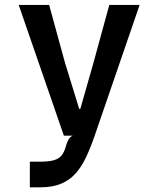

<svg xmlns="http://www.w3.org/2000/svg" viewBox="-20 -566 640 801"><path d="M104.5 215.5V108.5H147Q185 108.5 206 102Q227 95.5 237.2 82.2Q247.5 69 253 50Q258.5 29.5 265 17.5Q271.5 5.5 283 0H246.5L58 -545.5H185L251.5 -303L310.5 -111.5H315L369.5 -302.5L436 -545.5H562.5L375 0Q358 49.5 339.2 89.5Q320.5 129.5 295.5 157.5Q270.5 185.5 234.8 200.5Q199 215.5 147 215.5Z"/></svg>

Font: Spline Sans Mono Medium
Style: Regular
Weight: 500
Monospace: yes
Version: Version 1.004